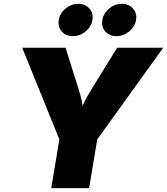

<svg xmlns="http://www.w3.org/2000/svg" viewBox="-20 -975 866 995"><path d="M245.6 0 287.6 -252.4 95.2 -727.5H319.8L388.2 -509.8Q397.9 -480.5 404.1 -449.5Q410.2 -418.5 415 -380.4H386.2Q403.3 -418.5 418.9 -449.5Q434.6 -480.5 452.6 -509.8L586.9 -727.5H825.7L483.9 -252.4L441.9 0ZM583.5 -787.6Q546.9 -787.6 525.6 -812Q504.4 -836.4 510.3 -871.1Q516.1 -906.2 545.4 -930.7Q574.7 -955.1 611.3 -955.1Q647.9 -955.1 669.4 -930.7Q690.9 -906.2 685.1 -871.1Q679.2 -836.4 649.4 -812Q619.6 -787.6 583.5 -787.6ZM357.4 -787.6Q321.3 -787.6 300 -812Q278.8 -836.4 284.7 -871.1Q290 -906.2 319.6 -930.7Q349.1 -955.1 385.3 -955.1Q421.9 -955.1 443.4 -930.7Q464.8 -906.2 459 -871.1Q453.1 -836.4 423.6 -812Q394 -787.6 357.4 -787.6Z"/></svg>

Font: Inter 16pt Black
Style: Italic
Weight: 900
Italic angle: -9.3988°
Version: Version 4.001;git-66647c0bb